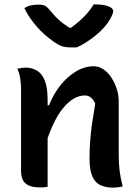

<svg xmlns="http://www.w3.org/2000/svg" viewBox="-20 -850 640 875"><path d="M539 0Q528 2 517.5 3.5Q507 5 494 5Q461 5 437 -6.5Q413 -18 400.5 -47Q388 -76 388 -129Q388 -169 391 -208.5Q394 -248 400 -289.5Q406 -331 414 -378Q406 -396 394 -405.5Q382 -415 367 -415Q341 -415 316 -400.5Q291 -386 266.5 -356Q242 -326 220 -278Q198 -230 179 -163L178 -370H203Q224 -422 255.5 -461.5Q287 -501 326.5 -524.5Q366 -548 407 -548Q431 -548 451.5 -534Q472 -520 487.5 -496.5Q503 -473 512 -445Q521 -417 521 -388Q521 -348 521 -308.5Q521 -269 521 -229Q521 -189 521 -149Q521 -105 525 -72.5Q529 -40 539 0ZM197 1Q190 2 184.5 3Q179 4 174 4Q169 4 163 4Q138 4 121.5 -1Q105 -6 95 -15.5Q85 -25 80.5 -38.5Q76 -52 76 -69Q76 -119 76 -167Q76 -215 76 -260.5Q76 -306 76 -351Q76 -396 76 -441Q76 -469 72 -493.5Q68 -518 59 -537Q65 -538 71 -539Q77 -540 83.5 -541Q90 -542 95 -542Q125 -542 148 -528.5Q171 -515 184 -483Q197 -451 197 -395Q197 -328 197 -259Q197 -190 197 -124Q197 -58 197 1ZM330 -634Q323 -634 317.5 -634Q312 -634 302 -634Q279 -634 262 -639.5Q245 -645 218 -665Q201 -677 183.5 -692.5Q166 -708 149.5 -726.5Q133 -745 118 -766.5Q103 -788 91 -813Q105 -822 120.5 -825.5Q136 -829 157 -829Q176 -829 187 -822.5Q198 -816 214 -796Q231 -774 255 -753.5Q279 -733 323 -708L267 -723H333L279 -706Q329 -740 359.5 -770.5Q390 -801 407 -830H413Q440 -830 458 -826Q476 -822 486 -815Q496 -808 496 -800Q496 -792 490 -778.5Q484 -765 471 -746Q459 -729 442.5 -712.5Q426 -696 406.5 -681Q387 -666 367.5 -654Q348 -642 330 -634Z"/></svg>

Font: Recursive Monospace Casual SemiBold
Style: Regular
Weight: 600
Version: Version 1.047